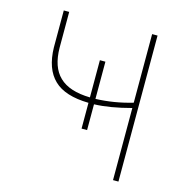

<svg xmlns="http://www.w3.org/2000/svg" viewBox="-105 -807 858 903"><g transform="rotate(15 323.5 -355.5)"><path d="M95.2 -710.9C95.2 -710.9 95.2 -531.2 95.2 -531.2C95.2 -531.2 95.2 -531.2 95.2 -531.2C96.7 -461.4 115.2 -409.7 151.4 -375C187 -340.3 243.2 -322.8 319.8 -321.3C319.8 -321.3 319.8 -195.8 319.8 -195.8C319.8 -195.8 346.7 -195.8 346.7 -195.8C346.7 -195.8 346.7 -321.3 346.7 -321.3C346.7 -321.3 346.7 -321.3 346.7 -321.3C397.9 -322.8 457.5 -333 525.4 -351.1C525.4 -351.1 525.4 0 525.4 0C525.4 0 551.8 0 551.8 0C551.8 0 551.8 -710.9 551.8 -710.9C551.8 -710.9 525.4 -710.9 525.4 -710.9C525.4 -710.9 525.4 -377 525.4 -377C525.4 -377 525.4 -377 525.4 -377C465.8 -359.4 406.2 -349.6 346.7 -347.7C346.7 -347.7 346.7 -528.8 346.7 -528.8C346.7 -528.8 319.8 -528.8 319.8 -528.8C319.8 -528.8 319.8 -347.7 319.8 -347.7C319.8 -347.7 319.8 -347.7 319.8 -347.7C252.4 -349.1 202.6 -365.2 170.4 -396.5C138.2 -427.2 122.1 -474.1 121.6 -537.1C121.6 -537.1 121.6 -710.9 121.6 -710.9C121.6 -710.9 95.2 -710.9 95.2 -710.9Z"/></g></svg>

Font: WOX
Style: Regular
Weight: 500
Designer: Google
Foundry: ""
Version: ""